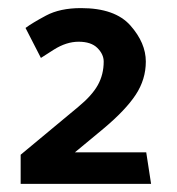

<svg xmlns="http://www.w3.org/2000/svg" viewBox="-20 -791 438 474"><path d="M180 -771Q264 -771 302 -728Q340 -685 340 -639Q340 -595 315 -557Q290 -519 235 -473L165 -415H341L353 -337H31V-409L173 -527Q207 -555 221.5 -581Q236 -607 236 -639Q236 -657 220.5 -672.5Q205 -688 174 -688Q144 -688 113 -668.5Q82 -649 81 -648L43 -722Q59 -734 93.5 -752.5Q128 -771 180 -771Z"/></svg>

Font: Palanquin SemiBold
Style: Regular
Weight: 600
Designer: Pria Ravichandran
Version: Version 1.0.4